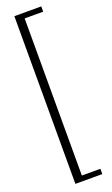

<svg xmlns="http://www.w3.org/2000/svg" viewBox="-189 -838 627 1076"><g transform="rotate(-20 124.5 -300.0)"><path d="M58.5 200V-800H219V-768.5H108.5V168.5H219V200Z"/></g></svg>

Font: Big Shoulders Text Thin ExtraLight
Style: Regular
Weight: 250
Version: Version 2.002